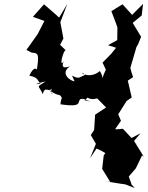

<svg xmlns="http://www.w3.org/2000/svg" viewBox="-20 -770 755 981"><path d="M386 -374C356 -366 335 -409 361 -355C341 -354 283 -396 338 -431C291 -415 299 -440 305 -457C282 -419 300 -506 315 -514L287 -541L304 -573L287 -663L282 -640L324 -750L282 -680L267 -694L205 -748L148 -684L207 -663L172 -595L115 -515L142 -501C177 -499 181 -494 167 -405C175 -419 152 -436 130 -383C180 -375 170 -354 188 -344C159 -336 151 -341 213 -354C163 -320 175 -340 199 -289C210 -339 229 -287 252 -326C221 -291 270 -273 231 -310C293 -265 280 -306 303 -255C306 -290 291 -272 289 -237C315 -234 350 -228 370 -235C397 -242 364 -288 444 -250C396 -266 411 -246 426 -271C461 -255 467 -270 478 -266L522 -221L466 -184L461 -106L444 -80L470 -35L440 39L473 -11L501 2L548 30L592 -21L620 -83L569 -111L598 -153L584 -186L627 -254L653 -272L633 -358L660 -376L651 -403L646 -423L677 -529L686 -545L701 -582L658 -653L704 -691L711 -750L655 -694L606 -748L549 -713C559 -685 571 -658 580 -629L579 -565L532 -539L573 -526L549 -496L504 -450L521 -414C487 -346 520 -361 490 -407C464 -384 431 -382 412 -390C391 -408 399 -387 420 -390ZM653 174 638 132 674 90 706 24 715 31 665 -50 698 -89 652 -65 608 -112 548 -107 584 -38 549 -31 510 24 502 93 543 159 510 154C545 160 580 167 620 172L669 191Z"/></svg>

Font: Asimov Aggro
Style: CondIt
Weight: 500
Designer: Google
Version: Version 2.000980; 2014